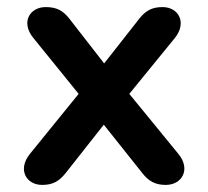

<svg xmlns="http://www.w3.org/2000/svg" viewBox="-20 -517 586 542"><path d="M99 5C130 5 147 -6 165 -28L273 -165L382 -28C400 -5 419 5 448 5C494 5 519 -39 484 -82L345 -252L473 -409C509 -453 484 -497 439 -497C409 -497 391 -487 373 -464L274 -338L176 -464C158 -487 140 -497 109 -497C64 -497 38 -454 74 -410L202 -252L64 -82C29 -38 54 5 99 5Z"/></svg>

Font: Nunito
Style: Bold
Weight: 700
Designer: Vernon Adams
Foundry: Vernon Adams
Version: Version 3.602